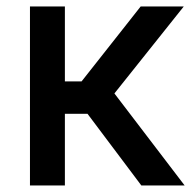

<svg xmlns="http://www.w3.org/2000/svg" viewBox="-20 -565 593 585"><path d="M71.3 0V-545.4H177.7V-316.9H228.5L408.7 -545.4H540L328.6 -280.3L542.5 0H410.6L246.6 -218.3H177.7V0Z"/></svg>

Font: Karasuma Gothic
Style: Regular
Weight: 500
Designer: Rasmus Andersson / Ryoko Nishizuka
Foundry: Genbu
Version: Version 1.00